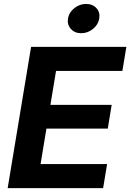

<svg xmlns="http://www.w3.org/2000/svg" viewBox="-20 -969 671 989"><path d="M19.5 0 140.1 -727.5H630.9L610.4 -603.5H268.6L239.7 -428.7H555.2L535.2 -306.6H219.2L189 -124H531.7L511.2 0ZM398.4 -797.9Q364.7 -797.9 345 -820.1Q325.2 -842.3 330.1 -873.5Q335.4 -905.3 362.8 -927Q390.1 -948.7 423.3 -948.7Q457 -948.7 476.8 -927Q496.6 -905.3 491.2 -873.5Q486.3 -842.3 459 -820.1Q431.6 -797.9 398.4 -797.9Z"/></svg>

Font: Inter 16pt
Style: Bold Italic
Weight: 700
Italic angle: -9.3988°
Version: Version 4.001;git-66647c0bb